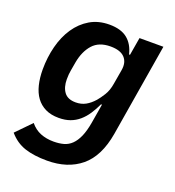

<svg xmlns="http://www.w3.org/2000/svg" viewBox="-134 -634 868 952"><g transform="rotate(20 300.0 -158.0)"><path d="M220 212Q151 212 102.5 196Q54 180 18 138L95 59Q118 87 149 99.5Q180 112 218 112Q248 112 271.5 105.5Q295 99 313 81.5Q331 64 344 34.5Q357 5 365 -41L382 -142H377Q363 -112 346.5 -87Q330 -62 309 -44Q288 -26 262 -16.5Q236 -7 202 -7Q161 -7 131.5 -21.5Q102 -36 83 -62Q64 -88 55 -125Q46 -162 46 -206Q46 -270 61 -328.5Q76 -387 106 -431.5Q136 -476 180 -502Q224 -528 282 -528Q343 -528 377 -500.5Q411 -473 423 -422H428L444 -516H570L489 -27Q468 97 398.5 154.5Q329 212 220 212ZM255 -108Q284 -108 307 -120.5Q330 -133 351 -157Q364 -172 380 -197.5Q396 -223 402 -261L415 -337Q422 -379 399 -403.5Q376 -428 324 -428Q263 -428 230.5 -391.5Q198 -355 187 -295L179 -249Q177 -239 176 -227Q175 -215 175 -201Q175 -159 194 -133.5Q213 -108 255 -108Z"/></g></svg>

Font: IBM Plex Mono SemiBold
Style: Italic
Weight: 600
Italic angle: -9°
Monospace: yes
Designer: Mike Abbink, Paul van der Laan, Pieter van Rosmalen
Foundry: Bold Monday
Version: Version 2.3